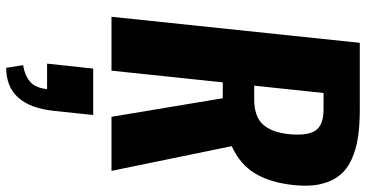

<svg xmlns="http://www.w3.org/2000/svg" viewBox="-304 -546 1193 626"><g transform="rotate(90 293.0 -233.5)"><path d="M201.7 343.3 192.9 288.1Q225.6 283.2 246.3 265.9Q267.1 248.5 271 210H188L204.1 59.6H355.5L341.8 189.5Q324.7 342.8 201.7 343.3ZM259.8 -465.3H304.2Q359.9 -465.3 386 -493.4Q412.1 -521.5 418 -579.6Q419.4 -594.7 419.4 -607.9Q419.4 -644 406.7 -664.1Q389.2 -691.4 337.9 -691.4H283.7ZM35.2 0 120.1 -809.6H337.4Q388.7 -809.6 427.7 -803.7Q466.8 -797.9 499.5 -783.2Q532.2 -768.6 551.8 -744.1Q571.8 -719.7 580.6 -682.6Q585.9 -659.7 585.9 -631.3Q585.9 -614.3 584 -595.2Q576.2 -518.6 546.4 -468.8Q516.6 -418.9 457 -392.1L537.6 0H361.3L300.8 -362.8H249L210.9 0Z"/></g></svg>

Font: Oswald
Style: Bold
Weight: 700
Designer: Vernon Adams
Foundry: Vernon Adams
Version: 3.0; ttfautohint (v0.94.23-7a4d-dirty) -l 8 -r 50 -G 200 -x 